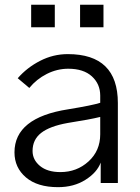

<svg xmlns="http://www.w3.org/2000/svg" viewBox="-20 -771 590 809"><path d="M41 0ZM117.2 -134.8Q117.2 -97.7 148.4 -71.8Q179.7 -45.9 234.4 -45.9Q303.7 -45.9 353 -90.8Q402.3 -135.7 402.3 -205.1V-278.3Q359.4 -267.6 265.6 -252.9Q189.5 -239.3 153.3 -210.9Q117.2 -182.6 117.2 -134.8ZM41 -128.9Q41 -275.4 267.6 -310.5Q369.1 -327.1 402.3 -337.9V-368.2Q402.3 -417 367.2 -449.2Q332 -481.4 267.6 -481.4Q220.7 -481.4 177.2 -459.5Q133.8 -437.5 103.5 -400.4L54.7 -441.4Q93.8 -486.3 148.9 -514.6Q204.1 -543 265.6 -543Q476.6 -543 476.6 -336.9V0H404.3V-85.9Q388.7 -43.9 339.8 -13.2Q291 17.6 224.6 17.6Q137.7 17.6 89.4 -23.4Q41 -64.5 41 -128.9ZM111.3 -656.2V-751H210.9V-656.2ZM317.4 -656.2V-751H416V-656.2Z"/></svg>

Font: Batunionen A1
Style: Regular
Weight: 400
Designer: HanYang I&C Co.,Ltd.
Foundry: HanYang I&C Co.,Ltd.
Version: Version 2.50; ttfautohint (v1.6)